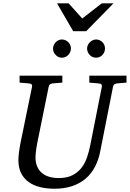

<svg xmlns="http://www.w3.org/2000/svg" viewBox="-20 -1131 789 1167"><path d="M690.9 -624Q682.1 -623 675.3 -618.4Q668.5 -613.8 667 -604L589.8 -213.9Q579.6 -159.7 557.1 -116.9Q534.7 -74.2 499.8 -44.7Q464.8 -15.1 417.7 0.5Q370.6 16.1 311 16.1Q264.6 16.1 224.9 6.6Q185.1 -2.9 155.3 -23.9Q125.5 -44.9 108.6 -78.1Q91.8 -111.3 91.8 -159.2Q91.8 -174.3 95 -201.7Q98.1 -229 105 -264.2L174.8 -604Q176.3 -612.3 172.4 -617.7Q168.5 -623 154.8 -624L99.1 -628.9V-670.9H358.9V-628.9L299.8 -624Q291 -623 284.2 -618.4Q277.3 -613.8 275.9 -604L207 -264.2Q201.2 -234.9 198.5 -211.7Q195.8 -188.5 195.8 -174.8Q195.8 -143.1 205.8 -119.6Q215.8 -96.2 234.1 -80.3Q252.4 -64.5 278.6 -56.6Q304.7 -48.8 336.9 -48.8Q385.7 -48.8 418.7 -65.2Q451.7 -81.5 473.6 -108.9Q495.6 -136.2 508.3 -172.6Q521 -209 528.8 -249L599.1 -604Q600.6 -612.3 596.7 -617.7Q592.8 -623 579.1 -624L522.9 -628.9V-670.9H749V-628.9ZM411.1 -836.4Q411.1 -825.2 406.7 -814.9Q402.3 -804.7 394.8 -796.9Q387.2 -789.1 377.2 -784.7Q367.2 -780.3 356 -780.3Q345.2 -780.3 335.4 -784.7Q325.7 -789.1 318.4 -796.9Q311 -804.7 306.6 -814.5Q302.2 -824.2 302.2 -835.4Q302.2 -846.2 306.6 -856.2Q311 -866.2 318.4 -874Q325.7 -881.8 335.4 -886.5Q345.2 -891.1 356 -891.1Q367.2 -891.1 377.2 -886.7Q387.2 -882.3 394.8 -875Q402.3 -867.7 406.7 -857.7Q411.1 -847.7 411.1 -836.4ZM618.2 -836.4Q618.2 -825.2 614 -814.9Q609.9 -804.7 602.5 -796.9Q595.2 -789.1 585.2 -784.7Q575.2 -780.3 564 -780.3Q552.7 -780.3 542.7 -784.7Q532.7 -789.1 525.4 -796.9Q518.1 -804.7 513.7 -814.9Q509.3 -825.2 509.3 -836.4Q509.3 -846.7 513.9 -856.7Q518.6 -866.7 526.1 -874.3Q533.7 -881.8 543.7 -886.5Q553.7 -891.1 564 -891.1Q575.2 -891.1 585.2 -886.7Q595.2 -882.3 602.5 -875Q609.9 -867.7 614 -857.7Q618.2 -847.7 618.2 -836.4ZM503.9 -941.4H424.8L326.7 -1110.8H397L480 -1018.6L598.6 -1110.8H669.9Z"/></svg>

Font: Charis SIL Eur
Style: Italic
Weight: 400
Italic angle: -11°
Foundry: SIL International
Version: Version 5.000